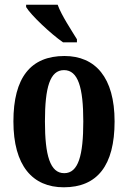

<svg xmlns="http://www.w3.org/2000/svg" viewBox="-20 -786 544 816"><path d="M248 -606H307V-619C284 -657 241 -721 225 -766H91V-756C112 -721 196 -642 248 -606ZM251 10C393 10 467 -82 467 -270C467 -457 385 -548 254 -548C111 -548 37 -457 37 -270C37 -82 118 10 251 10ZM253 -50C193 -50 171 -125 171 -270C171 -414 192 -488 252 -488C312 -488 334 -414 334 -270C334 -125 313 -50 253 -50Z"/></svg>

Font: Noto Serif Sinhala ExtraCondensed
Style: Bold
Weight: 700
Width: 2
Designer: Jelle Bosma - Monotype Design Team
Foundry: Monotype Imaging Inc.
Version: Version 2.007